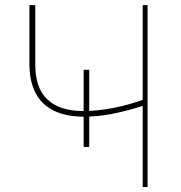

<svg xmlns="http://www.w3.org/2000/svg" viewBox="-20 -748 724 768"><path d="M336.9 -468.8V-160.2H314.5V-468.8ZM97.7 -727.5H121.1V-490.2Q120.6 -397.5 168.9 -350.8Q217.3 -304.2 313.5 -303.7Q341.3 -303.7 370.8 -306.9Q400.4 -310.1 431.4 -315.9Q462.4 -321.8 493.2 -330.3Q523.9 -338.9 553.7 -349.6V-325.2Q518.6 -314 486.3 -305.7Q454.1 -297.4 424.6 -291.7Q395 -286.1 367.4 -283.7Q339.8 -281.2 314.5 -281.2Q243.2 -281.7 195.1 -305.4Q147 -329.1 122.6 -375.5Q98.1 -421.9 97.7 -490.2ZM550.8 -727.5H570.3V0H550.8Z"/></svg>

Font: Inter Tight Thin
Style: Regular
Weight: 250
Designer: Rasmus Andersson
Foundry: rsms
Version: Version 3.004